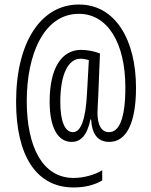

<svg xmlns="http://www.w3.org/2000/svg" viewBox="-20 -832 667 847"><path d="M580 -445C580 -657 488 -812 329 -812C163 -813 51 -649 51 -383C51 -148 138 -5 305 -5C355 -5 397 -16 431 -36V-81C401 -62 351 -47 305 -47C166 -47 98 -187 98 -386C98 -593 174 -771 328 -771C454 -771 533 -644 533 -446C533 -307 505 -249 461 -249C428 -249 410 -279 410 -335C410 -350 412 -379 413 -399L421 -596C399 -605 367 -612 338 -612C252 -612 199 -532 199 -384C199 -267 236 -206 296 -206C336 -206 364 -234 379 -305H382C385 -244 409 -206 462 -206C538 -206 580 -290 580 -445ZM246 -383C246 -506 282 -573 335 -573C349 -573 361 -570 372 -567L364 -424C358 -299 335 -249 302 -249C266 -249 246 -297 246 -383Z"/></svg>

Font: Noto Sans Kannada UI ExtraCondensed Light
Style: Regular
Weight: 300
Width: 2
Designer: Jelle Bosma - Monotype Design Team
Foundry: Monotype Imaging Inc.
Version: Version 2.005